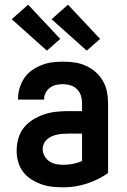

<svg xmlns="http://www.w3.org/2000/svg" viewBox="-20 -791 540 819"><path d="M251 8Q227 8 203 5.5Q179 3 156.5 -5Q134 -13 113.5 -26Q93 -39 78.5 -58Q64 -77 57.5 -100.5Q51 -124 51 -148Q51 -174 58 -199.5Q65 -225 81 -245.5Q97 -266 119.5 -280Q142 -294 166.5 -302.5Q191 -311 217 -314Q243 -317 269 -317H330V-351Q330 -368 325 -383.5Q320 -399 308.5 -410.5Q297 -422 281 -427Q265 -432 249 -432Q234 -432 220 -429Q206 -426 194 -417.5Q182 -409 175 -395.5Q168 -382 168 -368V-366H57V-371Q57 -394 64 -416.5Q71 -439 84 -458.5Q97 -478 116.5 -491.5Q136 -505 157.5 -513.5Q179 -522 202.5 -525Q226 -528 249 -528Q274 -528 298.5 -524.5Q323 -521 345.5 -511Q368 -501 387 -484.5Q406 -468 418.5 -446.5Q431 -425 436 -400.5Q441 -376 441 -351V-53Q400 -24 351 -8Q302 8 251 8ZM251 -88Q271 -88 291 -92Q311 -96 330 -104V-221H269Q257 -221 245.5 -220Q234 -219 222.5 -216.5Q211 -214 200 -209Q189 -204 180.5 -196.5Q172 -189 167 -178Q162 -167 162 -155Q162 -140 170 -125.5Q178 -111 191 -102.5Q204 -94 219.5 -91Q235 -88 251 -88ZM350 -575 200 -709 270 -771 407 -625ZM180 -575 30 -709 100 -771 237 -625Z"/></svg>

Font: Moesevka
Style: Bold
Weight: 700
Monospace: yes
Designer: Belleve Invis
Foundry: Belleve Invis
Version: Version 32.5.0; ttfautohint (v1.8.4)